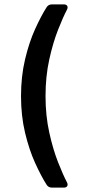

<svg xmlns="http://www.w3.org/2000/svg" viewBox="-20 -744 389 877"><path d="M218 113Q201 113 193 100Q168 61 140.5 0.5Q113 -60 94.5 -137.5Q76 -215 76 -305Q76 -395 94.5 -473Q113 -551 140.5 -611.5Q168 -672 193 -711Q201 -724 218 -724H271Q283 -724 287 -717Q291 -710 286 -700Q268 -666 245 -607.5Q222 -549 205 -472Q188 -395 188 -305Q188 -216 205 -139Q222 -62 245 -3.5Q268 55 286 89Q291 99 287 106Q283 113 271 113Z"/></svg>

Font: Pitagon Sans Medium
Style: Regular
Weight: 500
Designer: Travis Tran
Foundry: Pitagon
Version: Version 1.001; ttfautohint (v1.8.4.7-5d5b);gftools[0.9.26]